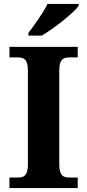

<svg xmlns="http://www.w3.org/2000/svg" viewBox="-20 -951 441 971"><path d="M27.8 0V-53.2H69.8Q81.1 -53.2 90.3 -55.4Q99.6 -57.6 106.4 -64.5Q113.3 -71.3 117.2 -84Q121.1 -96.7 121.1 -118.2V-595.7Q121.1 -617.2 117.2 -629.9Q113.3 -642.6 106.4 -649.4Q99.6 -656.2 90.3 -658.4Q81.1 -660.6 69.8 -660.6H27.8V-713.9H373V-660.6H331.1Q320.3 -660.6 310.8 -658.4Q301.3 -656.2 294.4 -649.4Q287.6 -642.6 283.7 -629.9Q279.8 -617.2 279.8 -595.7V-118.2Q279.8 -96.7 283.7 -84Q287.6 -71.3 294.4 -64.5Q301.3 -57.6 310.8 -55.4Q320.3 -53.2 331.1 -53.2H373V0ZM123.5 -784.2Q134.3 -798.3 147.7 -816.9Q161.1 -835.4 174.8 -855.2Q188.5 -875 200.4 -894.8Q212.4 -914.6 220.2 -931.2H377.4V-920.9Q368.2 -907.7 346.7 -887.9Q325.2 -868.2 298.6 -846.7Q272 -825.2 243.4 -804.9Q214.8 -784.7 191.4 -771H123.5Z"/></svg>

Font: Droid Serif
Style: Bold
Weight: 700
Designer: Monotype Design team
Foundry: Monotype Imaging Inc.
Version: Version 1.03